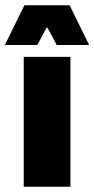

<svg xmlns="http://www.w3.org/2000/svg" viewBox="-44 -708 358 728"><path d="M46 0V-492.5H223V0ZM48.5 -688H220L293 -539.5V-537.5H171L136 -603H132.5L97.5 -537.5H-24.5V-539.5Z"/></svg>

Font: Anek Gujarati Medium ExtraBold
Style: Regular
Weight: 800
Version: Version 1.003